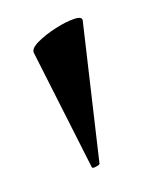

<svg xmlns="http://www.w3.org/2000/svg" viewBox="-69 -684 287 364"><g transform="rotate(-20 75.0 -502.0)"><path d="M57 -365 28 -606Q27 -615 44 -623Q61 -631 83.5 -636Q106 -641 122 -640.5Q138 -640 136 -632L73 -366Q72 -364 64.5 -363Q57 -362 57 -365Z"/></g></svg>

Font: Cormorant Infant Light
Style: Bold
Weight: 700
Version: Version 4.001